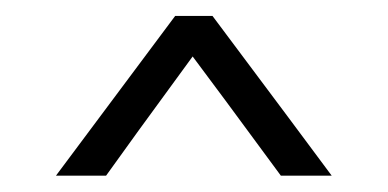

<svg xmlns="http://www.w3.org/2000/svg" viewBox="-20 -713 477 236"><path d="M325.2 -497.1Q340.8 -497.1 387.7 -497.1Q351.6 -545.9 241.2 -693.4Q229.5 -693.4 195.3 -693.4Q158.2 -643.6 48.8 -497.1Q64.5 -497.1 110.4 -497.1Q136.7 -534.2 216.8 -643.6Q244.1 -607.4 325.2 -497.1Z"/></svg>

Font: TextaAlt
Style: Regular
Weight: 400
Designer: Daniel Hernandez & Miguel Hernandez
Version: Version 1.005;com.myfonts.easy.latinotype.texta.alt-regular.